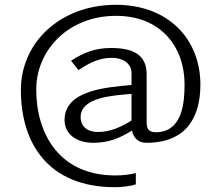

<svg xmlns="http://www.w3.org/2000/svg" viewBox="-20 -627 929 800"><path d="M67 -252C67 -31 180 153 459 153C483 153 525 149 546 141V94C519 101 490 104 461 104C225 104 131 -72 131 -254C131 -420 267 -561 463 -561C653 -561 749 -429 749 -276C749 -204 742 -76 629 -76C594 -76 591 -97 591 -122V-318C591 -402 530 -427 443 -427C376 -427 329 -408 276 -374L307 -335C350 -363 390 -386 446 -386C491 -386 528 -364 528 -322V-273C422 -263 249 -251 249 -127C249 -66 302 -32 368 -32C433 -32 478 -51 530 -83C536 -54 554 -32 590 -32C760 -32 815 -143 815 -275C815 -460 685 -607 463 -607C231 -607 67 -450 67 -252ZM316 -139C316 -224 457 -229 528 -236V-125C487 -99 440 -77 388 -77C344 -77 316 -100 316 -139Z"/></svg>

Font: KpMath
Style: Sans
Weight: 400
Version: Version 0.64